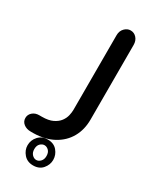

<svg xmlns="http://www.w3.org/2000/svg" viewBox="-275 -446 646 791"><g transform="rotate(30 48.5 -50.5)"><path d="M-35 175H-49Q-69 175 -82.5 164.5Q-96 154 -96 137Q-96 121 -83.5 110Q-71 99 -52 99H-40Q-8 99 11.5 89.5Q31 80 41.5 66Q52 52 55.5 36.5Q59 21 59 9V-346Q59 -366 71.5 -379Q84 -392 100 -392Q117 -392 128.5 -379Q140 -366 140 -346V9Q140 57 119 94Q98 131 58.5 152.5Q19 174 -35 175ZM29 291Q1 291 -15.5 272Q-32 253 -32 230Q-32 205 -15 186.5Q2 168 29 168Q58 168 74 187Q90 206 90 230Q90 253 74 272Q58 291 29 291ZM29 265Q40 265 49 255.5Q58 246 58 230Q58 213 49 204Q40 195 29 195Q18 195 9 204Q0 213 0 230Q0 246 9 255.5Q18 265 29 265Z"/></g></svg>

Font: Beiruti Medium
Style: Regular
Weight: 500
Designer: Arlette Boutros
Foundry: Boutros
Version: Version 1.41